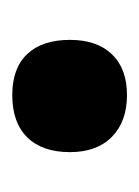

<svg xmlns="http://www.w3.org/2000/svg" viewBox="23 -602 227 313"><g transform="rotate(-90 136.5 -445.5)"><path d="M45 -445Q45 -490 69 -514.5Q93 -539 138 -539Q182 -539 205 -514.5Q228 -490 228 -445Q228 -401 204.5 -376.5Q181 -352 138 -352Q95 -352 70 -376.5Q45 -401 45 -445Z"/></g></svg>

Font: Noto Sans Kannada UI ExtraCondensed Black
Style: Regular
Weight: 900
Width: 2
Designer: Jelle Bosma - Monotype Design Team
Foundry: Monotype Imaging Inc.
Version: Version 2.005; ttfautohint (v1.8.4.7-5d5b)